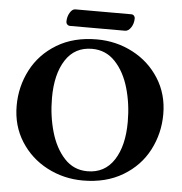

<svg xmlns="http://www.w3.org/2000/svg" viewBox="-56 -851 871 918"><g transform="rotate(5 380.0 -392.0)"><path d="M29 0ZM29 -315Q29 -407 70.5 -487Q112 -567 192.5 -615.5Q273 -664 384 -664Q477 -664 556.5 -622.5Q636 -581 683.5 -506Q731 -431 731 -335Q731 -243 689.5 -163Q648 -83 567 -34.5Q486 14 375 14Q283 14 203.5 -27.5Q124 -69 76.5 -144Q29 -219 29 -315ZM565 -284Q565 -370 543 -446Q521 -522 476 -569.5Q431 -617 365 -617Q282 -617 238 -549Q194 -481 194 -367Q194 -281 216 -204.5Q238 -128 282.5 -80Q327 -32 393 -32Q476 -32 520.5 -100.5Q565 -169 565 -284ZM231 -735Q231 -760 242.5 -779Q254 -798 268 -798H537Q545 -798 550 -792.5Q555 -787 555 -780Q555 -755 542.5 -736Q530 -717 514 -717H250Q242 -717 236.5 -722.5Q231 -728 231 -735Z"/></g></svg>

Font: EB Garamond
Style: Bold
Weight: 700
Designer: Georg Duffner and Octavio Pardo
Foundry: Georg Duffner
Version: Version 1.000; ttfautohint (v1.6)